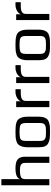

<svg xmlns="http://www.w3.org/2000/svg" viewBox="1006 -1746 750 2802"><g transform="rotate(-90 1381.0 -345.0)"><path d="M78 -700H168V-425Q182 -494 327 -494Q420 -494 457.5 -460.5Q495 -427 495 -355V0H405V-349Q405 -368 402 -380Q399 -392 390 -404Q370 -429 301 -429Q246 -429 217.5 -421.5Q189 -414 178.5 -397Q168 -380 168 -349V0H78Z M696 -14Q663 -29 648 -62.5Q633 -96 633 -153V-321Q633 -366 644 -400Q655 -434 673 -453Q688 -470 718.5 -479.5Q749 -489 781 -492Q817 -494 856 -494Q908 -494 934.5 -491.5Q961 -489 991 -481Q1022 -472 1039 -454Q1056 -436 1068 -402Q1079 -367 1079 -321V-153Q1079 -68 1040 -29Q1024 -13 994 -4Q964 5 932 8Q894 10 856 10Q792 10 760 5.5Q728 1 696 -14ZM954 -62Q972 -70 979.5 -88.5Q987 -107 987 -140V-336Q987 -381 976 -401.5Q965 -422 938.5 -428.5Q912 -435 856 -435Q800 -435 773.5 -428.5Q747 -422 736 -401.5Q725 -381 725 -336V-140Q725 -107 732.5 -88.5Q740 -70 758 -62Q776 -53 795 -51Q814 -49 856 -49Q898 -49 917 -51Q936 -53 954 -62Z M1219 -484H1304V-405Q1304 -428 1324 -448.5Q1344 -469 1375 -481.5Q1406 -494 1436 -494H1480V-417H1430Q1366 -417 1337.5 -400.5Q1309 -384 1309 -341V0H1219Z M1570 -484H1655V-405Q1655 -428 1675 -448.5Q1695 -469 1726 -481.5Q1757 -494 1787 -494H1831V-417H1781Q1717 -417 1688.5 -400.5Q1660 -384 1660 -341V0H1570Z M1966 -14Q1933 -29 1918 -62.5Q1903 -96 1903 -153V-321Q1903 -366 1914 -400Q1925 -434 1943 -453Q1958 -470 1988.5 -479.5Q2019 -489 2051 -492Q2087 -494 2126 -494Q2178 -494 2204.5 -491.5Q2231 -489 2261 -481Q2292 -472 2309 -454Q2326 -436 2338 -402Q2349 -367 2349 -321V-153Q2349 -68 2310 -29Q2294 -13 2264 -4Q2234 5 2202 8Q2164 10 2126 10Q2062 10 2030 5.5Q1998 1 1966 -14ZM2224 -62Q2242 -70 2249.5 -88.5Q2257 -107 2257 -140V-336Q2257 -381 2246 -401.5Q2235 -422 2208.5 -428.5Q2182 -435 2126 -435Q2070 -435 2043.5 -428.5Q2017 -422 2006 -401.5Q1995 -381 1995 -336V-140Q1995 -107 2002.5 -88.5Q2010 -70 2028 -62Q2046 -53 2065 -51Q2084 -49 2126 -49Q2168 -49 2187 -51Q2206 -53 2224 -62Z M2489 -484H2574V-405Q2574 -428 2594 -448.5Q2614 -469 2645 -481.5Q2676 -494 2706 -494H2750V-417H2700Q2636 -417 2607.5 -400.5Q2579 -384 2579 -341V0H2489Z"/></g></svg>

Font: Play
Style: Regular
Weight: 400
Designer: Jonas Hecksher (Cyrillic expansion: Cyreal)
Foundry: Jonas Hecksher, Playtype, e-types AS
Version: Version 2.101; ttfautohint (v1.5.65-e2d9)